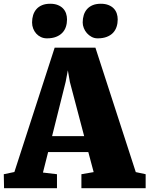

<svg xmlns="http://www.w3.org/2000/svg" viewBox="-42 -997 791 1017"><path d="M-22 -74.2 34.2 -85.9 247.6 -744.6H463.4L677.2 -85.4L729.5 -74.2V0H389.2V-74.2L454.1 -85.4L425.8 -191.4H212.9L185.5 -83L259.8 -74.2V0H-20.5ZM403.8 -275.9 328.1 -563 317.4 -624.5 305.7 -563 233.9 -275.9ZM475.1 -793.9Q457.5 -793.9 443.1 -801.8Q428.7 -809.6 418.2 -821.5Q407.7 -833.5 401.9 -848.4Q396 -863.3 396 -877.9Q396 -898.9 401.6 -917Q407.2 -935.1 418.9 -948.5Q430.7 -961.9 448.7 -969.5Q466.8 -977.1 491.7 -977.1H492.2Q515.6 -977.1 532.7 -970.2Q549.8 -963.4 560.5 -952.1Q571.3 -940.9 576.4 -925.8Q581.5 -910.6 581.5 -894Q581.5 -873 575.4 -854.7Q569.3 -836.4 556.6 -823Q543.9 -809.6 523.7 -801.8Q503.4 -793.9 475.6 -793.9ZM206.5 -793.9Q189 -793.9 174.6 -800.8Q160.2 -807.6 149.9 -819.1Q139.6 -830.6 133.8 -845.7Q127.9 -860.8 127.9 -877.9Q127.9 -898.9 133.5 -917Q139.2 -935.1 150.9 -948.5Q162.6 -961.9 180.7 -969.5Q198.7 -977.1 223.6 -977.1H224.1Q247.6 -977.1 264.4 -970.2Q281.2 -963.4 292 -952.1Q302.7 -940.9 307.9 -925.8Q313 -910.6 313 -894Q313 -873 306.9 -854.7Q300.8 -836.4 287.8 -823Q274.9 -809.6 254.9 -801.8Q234.9 -793.9 207 -793.9Z"/></svg>

Font: Merriweather UltraBold
Style: Regular
Weight: 900
Designer: Eben Sorkin ( sorkintype@gmail.com )
Foundry: Eben Sorkin
Version: Version 1.570; ttfautohint (v1.3) -l 8 -r 32 -G 0 -x 0 -H 60